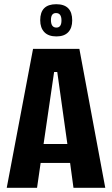

<svg xmlns="http://www.w3.org/2000/svg" viewBox="-20 -892 532 912"><path d="M12 0 137 -660H357L480 0H329L313 -118H173L156 0ZM237 -550 187 -208H300L252 -550ZM248 -719Q210 -719 190.5 -739.5Q171 -760 171 -796Q171 -872 247 -872Q323 -872 323 -795Q323 -759 304 -739Q285 -719 248 -719ZM248 -761Q272 -761 272 -795Q272 -830 246 -830Q222 -830 222 -797Q222 -761 248 -761Z"/></svg>

Font: Bricolage Grotesque 10pt Condensed Bricolage Grotesque 10pt Condensed Regular
Style: Bold
Weight: 700
Width: 3
Designer: Mathieu Triay
Foundry: Atelier Triay
Version: Version 1.000; ttfautohint (v1.8.4.7-5d5b);gftools[0.9.32]